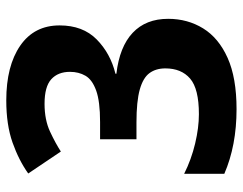

<svg xmlns="http://www.w3.org/2000/svg" viewBox="-101 -663 774 612"><g transform="rotate(-90 286.0 -357.0)"><path d="M511 -554Q511 -480 466.5 -436Q422 -392 357 -376V-373Q443 -363 487.5 -321Q532 -279 532 -208Q532 -146 501.5 -96.5Q471 -47 407.5 -18.5Q344 10 244 10Q128 10 38 -29V-157Q84 -134 134.5 -122Q185 -110 228 -110Q309 -110 341.5 -138Q374 -166 374 -217Q374 -247 359 -267.5Q344 -288 306.5 -298.5Q269 -309 202 -309H148V-425H203Q269 -425 303.5 -437.5Q338 -450 350.5 -471.5Q363 -493 363 -521Q363 -559 339.5 -580.5Q316 -602 261 -602Q210 -602 172.5 -584.5Q135 -567 109 -550L39 -654Q81 -684 137.5 -704Q194 -724 272 -724Q382 -724 446.5 -679.5Q511 -635 511 -554Z"/></g></svg>

Font: Noto IKEA Simplified Chinese
Style: Bold
Weight: 700
Designer: Monotype Design Team
Foundry: Monotype Imaging Inc.
Version: Version 1.100